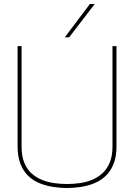

<svg xmlns="http://www.w3.org/2000/svg" viewBox="-20 -931 670 961"><path d="M68 -198V-700H88V-198Q88 -151 101 -118Q114 -85 137 -64Q160 -43 189.5 -31Q219 -19 251.5 -14.5Q284 -10 315 -10Q347 -10 379.5 -14.5Q412 -19 441 -31Q470 -43 493 -64Q516 -85 529.5 -118Q543 -151 543 -198V-700H563V-198Q563 -147 548.5 -110.5Q534 -74 509 -50.5Q484 -27 452.5 -14Q421 -1 385.5 4.5Q350 10 315 10Q281 10 245.5 4.5Q210 -1 178 -14Q146 -27 121.5 -50.5Q97 -74 82.5 -110.5Q68 -147 68 -198ZM304 -744 430 -911H454L326 -744Z"/></svg>

Font: Georama ExtraCondensed Thin Thin
Style: Regular
Weight: 250
Version: Version 1.001